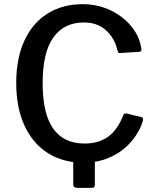

<svg xmlns="http://www.w3.org/2000/svg" viewBox="-20 -772 752 923"><path d="M352 131Q332 131 332 114V-37H436V115Q436 123 433 127Q430 131 420 131ZM379 -752Q432 -752 479.5 -735.5Q527 -719 565 -690Q603 -661 627.5 -623.5Q652 -586 659 -542Q661 -531 659 -527.5Q657 -524 650 -523L557 -517Q551 -516 549 -519Q547 -522 545 -528Q532 -588 490 -626Q448 -664 383 -664Q288 -664 236.5 -592Q185 -520 185 -372Q185 -226 235.5 -154Q286 -82 387 -82Q454 -82 499.5 -114.5Q545 -147 574 -221Q577 -228 589 -226L660 -209Q663 -208 666 -205Q669 -202 667 -192Q660 -166 644 -138Q628 -110 604 -83.5Q580 -57 547 -36Q514 -15 472.5 -2.5Q431 10 382 10Q281 10 208.5 -37Q136 -84 97 -170Q58 -256 58 -373Q58 -491 97 -576Q136 -661 208 -706.5Q280 -752 379 -752Z"/></svg>

Font: Libre Franklin Medium
Style: Regular
Weight: 500
Designer: Pablo Impallari, Rodrigo Fuenzalida, Nhung Nguyen
Foundry: Impallari Type
Version: Version 3.000